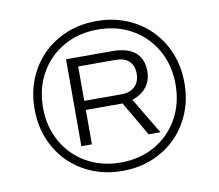

<svg xmlns="http://www.w3.org/2000/svg" viewBox="-78 -791 1021 896"><g transform="rotate(-10 432.5 -343.0)"><path d="M433 12Q356 12 291 -14.5Q226 -41 178.5 -88.5Q131 -136 104.5 -201Q78 -266 78 -343Q78 -420 104.5 -485Q131 -550 178.5 -597.5Q226 -645 291 -671.5Q356 -698 433 -698Q510 -698 575 -671.5Q640 -645 687.5 -597.5Q735 -550 761.5 -485Q788 -420 788 -343Q788 -266 761.5 -201Q735 -136 687.5 -88.5Q640 -41 575 -14.5Q510 12 433 12ZM432 -28Q523 -28 594 -68.5Q665 -109 705.5 -180.5Q746 -252 746 -343Q746 -434 705.5 -505.5Q665 -577 594 -617.5Q523 -658 432 -658Q341 -658 270 -617.5Q199 -577 158.5 -505.5Q118 -434 118 -343Q118 -252 158.5 -180.5Q199 -109 270.5 -68.5Q342 -28 432 -28ZM263 -135V-547H481Q554 -547 590.5 -516Q627 -485 627 -426Q627 -383 603 -352Q579 -321 535 -307L638 -135H582L487 -298H313V-135ZM313 -341H490Q529 -341 552.5 -362.5Q576 -384 576 -425Q576 -462 554 -483Q532 -504 490 -504H313Z"/></g></svg>

Font: Archivo Expanded ExtraLight
Style: Regular
Weight: 250
Width: 7
Designer: Hector Gatti
Foundry: Omnibus-Type
Version: Version 2.001